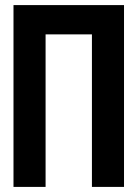

<svg xmlns="http://www.w3.org/2000/svg" viewBox="-20 -734 540 754"><path d="M33 0V-714H467V0H341V-599H159V0Z"/></svg>

Font: Noto Sans Mono ExtraCondensed
Style: Bold
Weight: 700
Width: 2
Designer: Monotype Design Team
Foundry: Monotype Imaging Inc.
Version: Version 2.014